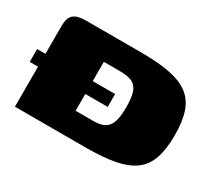

<svg xmlns="http://www.w3.org/2000/svg" viewBox="-101 -631 889 802"><g transform="rotate(30 344.0 -230.0)"><path d="M673 -230Q673 -163 657.5 -118Q642 -73 607.5 -47.5Q573 -22 516.5 -11Q460 0 377 0Q319 0 271.5 0Q224 0 183.5 0Q143 0 106.5 0Q70 0 35 0V-392Q35 -429 53 -444.5Q71 -460 111 -460Q144 -460 177.5 -460Q211 -460 244 -460Q277 -460 310.5 -460Q344 -460 377 -460Q460 -460 516.5 -449Q573 -438 607.5 -412.5Q642 -387 657.5 -342.5Q673 -298 673 -230ZM263 -112Q274 -112 284.5 -112Q295 -112 305.5 -112Q316 -112 327 -112Q338 -112 348 -112Q372 -112 389.5 -117.5Q407 -123 418 -136.5Q429 -150 434 -173Q439 -196 439 -230Q439 -280 429 -305Q419 -330 397.5 -339Q376 -348 339 -348Q327 -348 314 -348Q301 -348 288.5 -348Q276 -348 263 -348Q263 -341 263 -333.5Q263 -326 263 -318ZM-5 -255H371V-193H-5Z"/></g></svg>

Font: Genos Thin Black
Style: Regular
Weight: 900
Version: Version 1.010